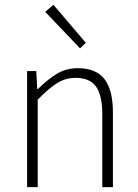

<svg xmlns="http://www.w3.org/2000/svg" viewBox="-20 -774 572 794"><path d="M92 0V-480H130L134 -406H137Q174 -443 213 -467.5Q252 -492 302 -492Q377 -492 412 -447Q447 -402 447 -308V0H403V-302Q403 -379 377.5 -415.5Q352 -452 293 -452Q250 -452 215 -429.5Q180 -407 136 -362V0ZM311 -574 167 -725 201 -754 335 -597Z"/></svg>

Font: CV Source Sans Light
Style: Regular
Weight: 300
Designer: Paul D. Hunt
Foundry: Adobe Systems Incorporated
Version: Version 3.001